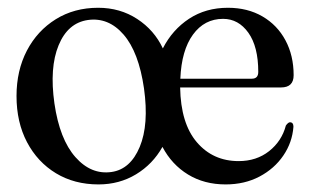

<svg xmlns="http://www.w3.org/2000/svg" viewBox="-20 -464 800 494"><path d="M232.5 -444Q289 -444 333 -415.2Q377 -386.5 399 -339.5Q423.5 -387.5 466.5 -415.8Q509.5 -444 566.5 -444Q617 -444 655.2 -421.8Q693.5 -399.5 714.5 -360.2Q735.5 -321 735.5 -270.5Q735.5 -239 703 -239H443.5Q445 -146.5 486.5 -98Q528 -49.5 594 -49.5Q640 -49.5 672.5 -75.2Q705 -101 715.5 -141Q721.5 -149.5 726.5 -149.5Q735 -149 735 -138Q732 -97.5 709 -63.8Q686 -30 647.8 -9.8Q609.5 10.5 560.5 10.5Q505.5 10.5 463.8 -15Q422 -40.5 398 -86Q373 -41.5 330 -15.5Q287 10.5 233.5 10.5Q171.5 10.5 124 -18.2Q76.5 -47 49.5 -98.2Q22.5 -149.5 22.5 -217Q22.5 -282.5 49.2 -333.8Q76 -385 123.5 -414.5Q171 -444 232.5 -444ZM554 -415.5Q506 -415.5 476.5 -375Q447 -334.5 444 -261.5H628Q644.5 -261.5 644.5 -279Q644.5 -344 619 -379.8Q593.5 -415.5 554 -415.5ZM267 -21.5Q315.5 -28.5 339.5 -86Q363.5 -143.5 350.5 -236.5Q337 -330 298 -375Q259 -420 206 -412.5Q154.5 -405 130.8 -347.5Q107 -290 120 -198Q133.5 -105.5 174 -59.8Q214.5 -14 267 -21.5Z"/></svg>

Font: Fraunces 144pt Soft
Style: Regular
Weight: 400
Version: Version 1.000;[0bf87f6ff]